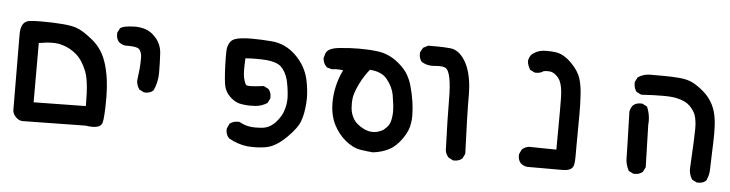

<svg xmlns="http://www.w3.org/2000/svg" viewBox="-41 -621 3582 942"><g transform="rotate(5 1750.0 -150.0)"><path d="M35.2 -304.7Q35.2 -355.5 63.5 -369.1Q70.3 -372.1 77.1 -373Q99.6 -376 131.8 -376Q264.6 -376 308.6 -360.4Q341.8 -349.6 391.6 -308.6Q443.4 -266.6 464.8 -194.8Q486.3 -123 486.3 -32.2Q486.3 67.4 478.5 93.8Q470.7 117.2 429.7 117.2Q415 117.2 396.5 114.3L85.9 119.1Q67.4 118.2 52.7 102.5Q38.1 87.9 37.1 69.3ZM389.6 6.8Q389.6 -105.5 371.1 -151.4Q350.6 -204.1 318.4 -231.9Q286.1 -259.8 246.1 -270.5Q227.5 -276.4 199.7 -276.4Q171.9 -276.4 132.8 -269.5V22.5L389.6 18.6Q389.6 12.7 389.6 6.8Z M629.9 -128.9Q638.7 -191.4 638.7 -227.5Q638.7 -234.4 638.7 -245.1Q637.7 -269.5 625 -283.2Q613.3 -293.9 571.3 -293.9Q565.4 -293.9 558.6 -293.9Q558.6 -293.9 557.6 -293.9Q539.1 -295.9 524.4 -308.6Q511.7 -323.2 511.7 -344.7Q511.7 -347.7 511.7 -353.5L523.4 -376Q539.1 -389.6 595.7 -390.6Q597.7 -390.6 604.5 -390.6Q611.3 -390.6 623.5 -388.7Q635.7 -386.7 647.5 -382.8Q673.8 -374 693.4 -353.5Q727.5 -319.3 730.5 -271.5Q733.4 -223.6 733.4 -175.8Q733.4 -127.9 713.9 -86.9Q704.1 -78.1 694.8 -75.7Q685.5 -73.2 679.7 -73.2Q673.8 -73.2 668 -73.2L644.5 -85Q629.9 -105.5 629.9 -127.9Z M1087.9 76.2Q1087.9 68.4 1088.9 66.4L1099.6 43L1101.6 42Q1117.2 30.3 1138.7 30.3Q1141.6 30.3 1147.5 30.3Q1172.9 44.9 1199.2 48.8Q1211.9 50.8 1228 50.8Q1244.1 50.8 1263.7 48.8Q1298.8 44.9 1327.1 13.7Q1355.5 -17.6 1364.3 -51.8Q1372.1 -78.1 1372.1 -106.4Q1372.1 -115.2 1371.1 -124Q1368.2 -163.1 1359.4 -198.2Q1348.6 -235.4 1326.2 -257.8Q1304.7 -278.3 1255.9 -283.2Q1229.5 -285.2 1203.1 -285.2Q1176.8 -285.2 1149.4 -283.2Q1147.5 -255.9 1147.5 -231.4Q1147.5 -207 1150.4 -190.4Q1158.2 -156.2 1166 -151.4Q1171.9 -149.4 1187.5 -149.4Q1203.1 -149.4 1251 -155.3L1274.4 -143.6Q1288.1 -127.9 1288.1 -106.4Q1288.1 -103.5 1288.1 -97.7L1276.4 -74.2Q1250 -57.6 1220.7 -54.7Q1208 -53.7 1192.4 -53.7Q1176.8 -53.7 1161.6 -55.7Q1146.5 -57.6 1135.7 -60.5Q1111.3 -68.4 1090.8 -88.9Q1070.3 -109.4 1063.5 -134.8Q1056.6 -161.1 1053.7 -240.2Q1052.7 -263.7 1052.7 -278.8Q1052.7 -293.9 1053.2 -311Q1053.7 -328.1 1057.6 -336.9Q1066.4 -364.3 1089.8 -372.1Q1114.3 -381.8 1175.8 -381.8Q1212.9 -381.8 1264.6 -377.9Q1337.9 -374 1391.6 -320.3Q1441.4 -270.5 1456.1 -206.1Q1466.8 -156.2 1466.8 -113.3Q1466.8 -100.6 1465.8 -88.9Q1461.9 -36.1 1449.2 -2Q1437.5 33.2 1387.7 82.5Q1337.9 131.8 1292 141.6Q1261.7 147.5 1228.5 147.5Q1210.9 147.5 1198.2 146.5Q1147.5 140.6 1103.5 115.2Q1087.9 97.7 1087.9 76.2Z M1593.8 -104.5Q1593.8 -187.5 1631.8 -266.6Q1616.2 -268.6 1602.5 -268.6Q1588.9 -268.6 1576.2 -266.6L1551.8 -273.4Q1548.8 -275.4 1548.8 -276.4Q1532.2 -293 1531.2 -318.4L1538.1 -341.8Q1548.8 -369.1 1608.4 -374Q1657.2 -378.9 1700.2 -378.9Q1751 -378.9 1789.1 -374Q1856.4 -367.2 1912.1 -313.5Q1915 -310.5 1918.9 -306.6Q1952.1 -273.4 1967.8 -217.8Q1989.3 -138.7 1989.3 -73.2Q1989.3 -52.7 1986.3 -36.1Q1982.4 -1 1953.6 40.5Q1924.8 82 1889.6 99.6Q1855.5 117.2 1811.5 122.1Q1778.3 119.1 1747.1 114.3Q1713.9 108.4 1675.8 78.1Q1638.7 46.9 1617.2 3.9Q1593.8 -43 1593.8 -104.5ZM1884.8 -166Q1877.9 -205.1 1848.6 -242.2Q1821.3 -276.4 1762.7 -280.3Q1734.4 -245.1 1715.8 -207Q1697.3 -168.9 1691.4 -141.6Q1688.5 -123 1688.5 -108.9Q1688.5 -94.7 1689.5 -84Q1692.4 -54.7 1707 -31.2Q1721.7 -7.8 1754.9 9.8Q1779.3 22.5 1802.7 22.5Q1823.2 22.5 1841.8 13.7Q1853.5 9.8 1859.4 2.9Q1881.8 -14.6 1887.7 -38.1Q1893.6 -61.5 1893.6 -87.4Q1893.6 -113.3 1884.8 -166Z M2168 80.1Q2162.1 -81.1 2162.1 -165Q2162.1 -308.6 2128.9 -323.2Q2117.2 -328.1 2098.6 -328.1Q2089.8 -328.1 2081.5 -327.1Q2073.2 -326.2 2064.5 -326.2Q2037.1 -326.2 2012.7 -340.8Q2000 -356.4 2000 -377.9Q2000 -380.9 2000 -386.7L2012.7 -410.2L2037.1 -422.9Q2051.8 -422.9 2081.5 -422.9Q2111.3 -422.9 2146.5 -419.9Q2194.3 -415 2226.6 -353.5Q2256.8 -293.9 2256.8 -196.3Q2256.8 -100.6 2264.6 89.8L2252.9 113.3Q2237.3 127 2215.8 127Q2212.9 127 2207 127L2184.6 115.2Q2169.9 98.6 2168 80.1Z M2804.7 4.9V53.7Q2804.7 94.7 2797.9 106.4Q2787.1 127 2746.1 127H2574.2Q2555.7 126 2540 112.3Q2527.3 97.7 2527.3 76.2Q2527.3 68.4 2528.3 66.4L2539.1 43.9Q2556.6 29.3 2574.2 28.3L2708 30.3Q2709 -114.3 2709 -164.6Q2709 -214.8 2708.5 -228Q2708 -241.2 2707 -252.9Q2703.1 -297.9 2687.5 -319.3Q2679.7 -330.1 2666.5 -339.8Q2653.3 -349.6 2632.8 -349.6Q2623 -349.6 2612.3 -347.7Q2597.7 -336.9 2578.1 -336.9Q2575.2 -336.9 2569.3 -336.9L2545.9 -348.6Q2533.2 -369.1 2531.2 -389.6Q2533.2 -409.2 2545.9 -423.8Q2570.3 -444.3 2600.6 -447.3Q2611.3 -448.2 2619.1 -448.2Q2642.6 -448.2 2664.1 -445.3Q2704.1 -439.5 2743.2 -399.4Q2777.3 -365.2 2790 -327.1Q2801.8 -288.1 2803.7 -233.4Q2805.7 -200.2 2805.7 -150.4Z M3369.1 64.5Q3369.1 57.6 3370.1 49.8Q3377.9 -88.9 3377.9 -132.8Q3377.9 -171.9 3368.2 -200.2Q3359.4 -221.7 3338.9 -242.2Q3318.4 -262.7 3275.4 -272.5Q3251 -278.3 3206.1 -278.3Q3161.1 -278.3 3099.6 -274.4L3075.2 -286.1Q3062.5 -303.7 3062.5 -325.2Q3062.5 -328.1 3062.5 -334L3074.2 -357.4Q3101.6 -376 3133.8 -376Q3137.7 -376 3149.4 -376Q3161.1 -376 3201.2 -376Q3241.2 -376 3275.4 -373Q3320.3 -370.1 3349.6 -353.5Q3381.8 -335.9 3413.1 -305.7Q3441.4 -276.4 3455.6 -239.3Q3469.7 -202.1 3471.7 -153.3Q3472.7 -133.8 3472.7 -115.2Q3472.7 -78.1 3470.2 -24.4Q3467.8 29.3 3467.8 51.8Q3467.8 74.2 3464.4 88.4Q3460.9 102.5 3454.1 117.2Q3444.3 126 3435.1 128.4Q3425.8 130.9 3419.9 130.9Q3414.1 130.9 3408.2 130.9L3384.8 119.1L3382.8 116.2Q3369.1 93.8 3369.1 64.5ZM3071.3 103.5Q3054.7 73.2 3054.7 42Q3054.7 10.7 3048.8 -184.6Q3048.8 -184.6 3048.8 -185.5Q3050.8 -204.1 3063.5 -218.8Q3078.1 -231.4 3099.6 -231.4Q3102.5 -231.4 3108.4 -231.4L3132.8 -218.8Q3147.5 -184.6 3147.5 -147.5Q3147.5 -138.7 3146.5 -129.9L3152.3 78.1L3140.6 101.6Q3125 115.2 3103.5 115.2Q3100.6 115.2 3094.7 115.2Z"/></g></svg>

Font: JasonHandwriting2
Style: SemiBold
Weight: 600
Version: Version 1.04.7